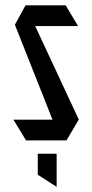

<svg xmlns="http://www.w3.org/2000/svg" viewBox="-20 -528 347 722"><path d="M85 -430 76 -508H227L273 -431V-430ZM185 -59 36 -435 76 -508 276 -79V-78ZM78 0 31 -77V-78H276L230 0ZM192 174 122 129V50H193V174Z"/></svg>

Font: Foldit
Style: Regular
Weight: 400
Version: Version 1.003